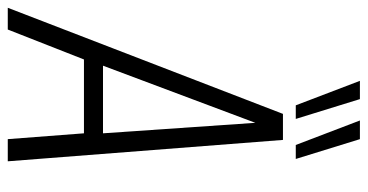

<svg xmlns="http://www.w3.org/2000/svg" viewBox="-274 -700 946 494"><g transform="rotate(90 199.0 -453.0)"><path d="M-28 0 245 -708H312L367 0H310L295 -196H105L28 0ZM121 -245H295L268 -637ZM223 -741 160 -906H207L258 -741ZM325 -741 262 -906H310L361 -741Z"/></g></svg>

Font: Georama SemiCondensed Light
Style: Italic
Weight: 300
Width: 4
Italic angle: -9°
Designer: Jean-Baptiste Levee
Foundry: Production Type
Version: Version 1.000